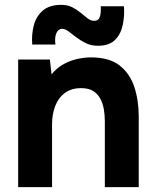

<svg xmlns="http://www.w3.org/2000/svg" viewBox="-20 -773 645 793"><path d="M55 0V-527H186L193 -466Q215 -493 243.5 -508.5Q272 -524 301.5 -530Q331 -536 355 -536Q431 -536 473.5 -503Q516 -470 534.5 -414.5Q553 -359 553 -291V0H413V-273Q413 -297 409 -321Q405 -345 394.5 -365Q384 -385 365 -397Q346 -409 315 -409Q275 -409 248 -389Q221 -369 208 -335Q195 -301 195 -260V0ZM384 -584Q356 -584 334 -595Q312 -606 295 -619Q278 -632 263.5 -643Q249 -654 237 -654Q223 -654 216 -642Q209 -630 208 -615Q207 -600 209 -589H113Q110 -631 119.5 -668Q129 -705 156.5 -729Q184 -753 233 -753Q259 -753 278.5 -743Q298 -733 313.5 -720Q329 -707 342 -697Q355 -687 369 -687Q384 -687 389.5 -697.5Q395 -708 396 -722.5Q397 -737 396 -747H492Q495 -708 487 -670Q479 -632 455 -608Q431 -584 384 -584Z"/></svg>

Font: Onest
Style: Bold
Weight: 700
Designer: Dmitri Voloshin, Andrey Kudryavtsev
Foundry: Dmitri Voloshin, Andrey Kudryavtsev
Version: Version 1.000;gftools[0.9.33]